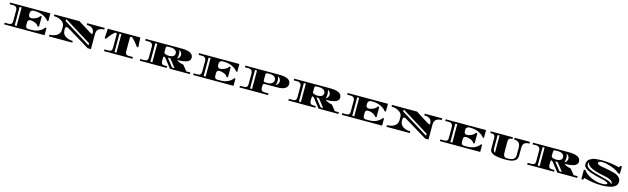

<svg xmlns="http://www.w3.org/2000/svg" viewBox="166 -2642 15506 4741"><g transform="rotate(15 7919.0 -271.0)"><path d="M697 -515Q654 -515 629.5 -493Q605 -471 605 -435V-395Q605 -322 676 -322Q733 -322 796.5 -354.5Q860 -387 880 -430H917V-166H880Q860 -211 798 -238.5Q736 -266 676 -266Q605 -266 605 -193V-126Q605 -43 673 -43H750Q970 -43 1075 -186H1104V0H73V-43H178Q267 -43 267 -131V-426Q267 -462 241 -488.5Q215 -515 178 -515H73V-558H1104V-358H1075Q1027 -424 933.5 -469.5Q840 -515 697 -515ZM329 -43H380V-515H329Z M2045 -515V-558H2493V-515Q2299 -515 2299 -352V36H2218L1626 -322Q1602 -334 1585 -334Q1546 -334 1546 -277V-239Q1546 -187 1571.5 -147.5Q1597 -108 1638 -86Q1718 -43 1813 -43V0H1217V-43Q1313 -43 1393 -86Q1434 -108 1459.5 -147.5Q1485 -187 1485 -239V-327Q1485 -410 1401 -462.5Q1317 -515 1207 -515V-558H1848L2143 -372L2155 -365Q2167 -358 2180 -350Q2212 -331 2223 -331Q2239 -331 2239 -352Q2239 -515 2045 -515ZM1516 -515V-473L2217 -38V-92L1534 -515Z M3185 -515Q3155 -515 3155 -476V-132Q3155 -43 3245 -43H3351V0H2623V-43H2729Q2818 -43 2818 -132V-476Q2818 -515 2790 -515Q2767 -515 2717.5 -463.5Q2668 -412 2630 -361L2593 -310H2557L2571 -558H3403L3417 -310H3381Q3375 -318 3365 -332Q3355 -346 3327 -381.5Q3299 -417 3275.5 -444Q3252 -471 3225.5 -493Q3199 -515 3185 -515ZM2930 -43V-515H2881V-43Z M4818 -43V0H4310L4139 -219Q4113 -253 4096 -253Q4079 -253 4076 -241.5Q4073 -230 4073 -195V-132Q4073 -43 4162 -43H4227V0H3539V-43H3645Q3735 -43 3735 -132V-425Q3735 -462 3708.5 -488.5Q3682 -515 3645 -515H3539V-558Q4309 -559 4455 -559Q4757 -559 4757 -401Q4757 -356 4728.5 -325.5Q4700 -295 4648 -280Q4560 -256 4433 -254V-248Q4454 -230 4499.5 -211.5Q4545 -193 4602 -184L4715 -43ZM3797 -43H3848V-515H3797ZM4073 -474V-354Q4073 -333 4114 -317.5Q4155 -302 4211 -302Q4267 -302 4308 -326Q4349 -350 4349 -404Q4349 -458 4303.5 -486.5Q4258 -515 4213 -515H4113Q4096 -515 4084.5 -503Q4073 -491 4073 -474ZM4188 -253 4352 -43H4415Q4307 -183 4252 -253ZM4415 -509 4411 -506Q4433 -467 4433 -400Q4433 -333 4411 -294L4415 -291Q4445 -304 4466 -335Q4487 -366 4487 -400Q4487 -434 4466 -465Q4445 -496 4415 -509Z M5528 -515Q5485 -515 5460.5 -493Q5436 -471 5436 -435V-395Q5436 -322 5507 -322Q5564 -322 5627.5 -354.5Q5691 -387 5711 -430H5748V-166H5711Q5691 -211 5629 -238.5Q5567 -266 5507 -266Q5436 -266 5436 -193V-126Q5436 -43 5504 -43H5581Q5801 -43 5906 -186H5935V0H4904V-43H5009Q5098 -43 5098 -131V-426Q5098 -462 5072 -488.5Q5046 -515 5009 -515H4904V-558H5935V-358H5906Q5858 -424 5764.5 -469.5Q5671 -515 5528 -515ZM5160 -43H5211V-515H5160Z M6088 -558H6948Q7251 -558 7251 -401Q7251 -242 6982 -242H6666Q6622 -242 6622 -186V-131Q6622 -43 6711 -43H6817V0H6088V-43H6194Q6284 -43 6284 -131V-425Q6284 -461 6257.5 -488Q6231 -515 6194 -515H6088ZM6346 -43H6397V-515H6346ZM6662 -285H6748Q6815 -285 6859 -333Q6884 -361 6884 -400Q6884 -458 6838.5 -486.5Q6793 -515 6748 -515H6662Q6645 -515 6633.5 -503Q6622 -491 6622 -474V-325Q6622 -308 6633.5 -296.5Q6645 -285 6662 -285ZM6938 -509 6934 -506Q6956 -467 6956 -400Q6956 -333 6934 -294L6938 -291Q6968 -304 6989 -335Q7010 -366 7010 -400Q7010 -434 6989 -465Q6968 -496 6938 -509Z M8616 -43V0H8108L7937 -219Q7911 -253 7894 -253Q7877 -253 7874 -241.5Q7871 -230 7871 -195V-132Q7871 -43 7960 -43H8025V0H7337V-43H7443Q7533 -43 7533 -132V-425Q7533 -462 7506.5 -488.5Q7480 -515 7443 -515H7337V-558Q8107 -559 8253 -559Q8555 -559 8555 -401Q8555 -356 8526.5 -325.5Q8498 -295 8446 -280Q8358 -256 8231 -254V-248Q8252 -230 8297.5 -211.5Q8343 -193 8400 -184L8513 -43ZM7595 -43H7646V-515H7595ZM7871 -474V-354Q7871 -333 7912 -317.5Q7953 -302 8009 -302Q8065 -302 8106 -326Q8147 -350 8147 -404Q8147 -458 8101.5 -486.5Q8056 -515 8011 -515H7911Q7894 -515 7882.5 -503Q7871 -491 7871 -474ZM7986 -253 8150 -43H8213Q8105 -183 8050 -253ZM8213 -509 8209 -506Q8231 -467 8231 -400Q8231 -333 8209 -294L8213 -291Q8243 -304 8264 -335Q8285 -366 8285 -400Q8285 -434 8264 -465Q8243 -496 8213 -509Z M9326 -515Q9283 -515 9258.5 -493Q9234 -471 9234 -435V-395Q9234 -322 9305 -322Q9362 -322 9425.5 -354.5Q9489 -387 9509 -430H9546V-166H9509Q9489 -211 9427 -238.5Q9365 -266 9305 -266Q9234 -266 9234 -193V-126Q9234 -43 9302 -43H9379Q9599 -43 9704 -186H9733V0H8702V-43H8807Q8896 -43 8896 -131V-426Q8896 -462 8870 -488.5Q8844 -515 8807 -515H8702V-558H9733V-358H9704Q9656 -424 9562.5 -469.5Q9469 -515 9326 -515ZM8958 -43H9009V-515H8958Z M10674 -515V-558H11122V-515Q10928 -515 10928 -352V36H10847L10255 -322Q10231 -334 10214 -334Q10175 -334 10175 -277V-239Q10175 -187 10200.5 -147.5Q10226 -108 10267 -86Q10347 -43 10442 -43V0H9846V-43Q9942 -43 10022 -86Q10063 -108 10088.5 -147.5Q10114 -187 10114 -239V-327Q10114 -410 10030 -462.5Q9946 -515 9836 -515V-558H10477L10772 -372L10784 -365Q10796 -358 10809 -350Q10841 -331 10852 -331Q10868 -331 10868 -352Q10868 -515 10674 -515ZM10145 -515V-473L10846 -38V-92L10163 -515Z M11834 -515Q11791 -515 11766.5 -493Q11742 -471 11742 -435V-395Q11742 -322 11813 -322Q11870 -322 11933.5 -354.5Q11997 -387 12017 -430H12054V-166H12017Q11997 -211 11935 -238.5Q11873 -266 11813 -266Q11742 -266 11742 -193V-126Q11742 -43 11810 -43H11887Q12107 -43 12212 -186H12241V0H11210V-43H11315Q11404 -43 11404 -131V-426Q11404 -462 11378 -488.5Q11352 -515 11315 -515H11210V-558H12241V-358H12212Q12164 -424 12070.5 -469.5Q11977 -515 11834 -515ZM11466 -43H11517V-515H11466Z M12971 -558H13363V-515Q13293 -515 13247 -488Q13193 -457 13193 -353V-171Q13193 -81 13152 -46Q13100 0 13017 14Q12965 22 12874.5 22Q12784 22 12703.5 10Q12623 -2 12582 -18.5Q12541 -35 12518 -61Q12495 -87 12490.5 -106Q12486 -125 12486 -151V-427Q12486 -515 12397 -515H12361V-558H12928V-515H12912Q12823 -515 12823 -427V-141Q12823 -78 12845.5 -48Q12868 -18 12919 -18Q13041 -18 13086.5 -52.5Q13132 -87 13132 -147V-353Q13132 -404 13115 -439Q13098 -474 13070 -489Q13021 -515 12971 -515ZM12598 -515H12549V-177Q12549 -114 12581 -86Q12588 -80 12598 -76Z M14720 -43V0H14212L14041 -219Q14015 -253 13998 -253Q13981 -253 13978 -241.5Q13975 -230 13975 -195V-132Q13975 -43 14064 -43H14129V0H13441V-43H13547Q13637 -43 13637 -132V-425Q13637 -462 13610.5 -488.5Q13584 -515 13547 -515H13441V-558Q14211 -559 14357 -559Q14659 -559 14659 -401Q14659 -356 14630.5 -325.5Q14602 -295 14550 -280Q14462 -256 14335 -254V-248Q14356 -230 14401.5 -211.5Q14447 -193 14504 -184L14617 -43ZM13699 -43H13750V-515H13699ZM13975 -474V-354Q13975 -333 14016 -317.5Q14057 -302 14113 -302Q14169 -302 14210 -326Q14251 -350 14251 -404Q14251 -458 14205.5 -486.5Q14160 -515 14115 -515H14015Q13998 -515 13986.5 -503Q13975 -491 13975 -474ZM14090 -253 14254 -43H14317Q14209 -183 14154 -253ZM14317 -509 14313 -506Q14335 -467 14335 -400Q14335 -333 14313 -294L14317 -291Q14347 -304 14368 -335Q14389 -366 14389 -400Q14389 -434 14368 -465Q14347 -496 14317 -509Z M15053 -570Q15137 -578 15218 -578Q15423 -578 15653 -518Q15654 -523 15668 -561H15713V-370H15669Q15598 -439 15459 -488.5Q15320 -538 15219.5 -538Q15119 -538 15119 -488Q15119 -440 15281 -418Q15441 -395 15582 -352Q15651 -330 15697.5 -284Q15744 -238 15744 -175Q15744 22 15338 22Q15119 22 14895 -45L14872 4H14827V-240H14872Q14885 -209 14929 -171Q14973 -133 15034.5 -99Q15096 -65 15177.5 -42Q15259 -19 15337 -19Q15475 -19 15475 -58Q15475 -98 15307 -133Q15141 -167 14996 -218Q14924 -243 14876 -285Q14828 -327 14828 -376.5Q14828 -426 14845.5 -461.5Q14863 -497 14897.5 -518Q14932 -539 14966 -552Q15000 -565 15053 -570ZM14885 -391Q14885 -324 14990 -275.5Q15095 -227 15337 -171Q15445 -146 15491.5 -128Q15538 -110 15572 -72Q15572 -74 15574.5 -75Q15577 -76 15577 -77Q15577 -127 15539 -154Q15497 -183 15453 -195Q15409 -207 15383 -213Q15357 -219 15311.5 -228.5Q15266 -238 15239 -244Q14909 -320 14905 -442H14898Q14885 -419 14885 -391Z"/></g></svg>

Font: Diplomata SC
Style: Regular
Weight: 400
Width: 7
Designer: Eduardo Rodriguez Tunni
Foundry: Eduardo Rodriguez Tunni
Version: Version 1.001